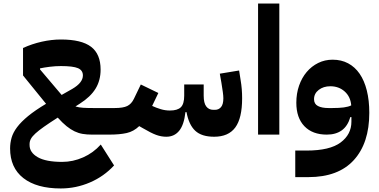

<svg xmlns="http://www.w3.org/2000/svg" viewBox="-20 -760 2140 1084"><path d="M323 304Q187 304 112 245.5Q37 187 37 78Q37 47 45.5 17.5Q54 -12 76.5 -42Q99 -72 138.5 -104.5Q178 -137 240 -174L110 -334V-489Q160 -512 215.5 -524.5Q271 -537 324 -537Q440 -537 494 -496Q548 -455 548 -367Q548 -306 519.5 -259.5Q491 -213 431 -175L406 -159Q425 -153 449 -151.5Q473 -150 509 -150H626V-30L606 0H499Q470 0 446.5 -4Q423 -8 401 -18.5Q379 -29 356 -47.5Q333 -66 306 -96Q259 -66 228.5 -44.5Q198 -23 180 -6.5Q162 10 154.5 24Q147 38 147 53V59Q147 101 193 127.5Q239 154 331 154Q392 154 449.5 128.5Q507 103 549 56L624 174Q567 236 488 270Q409 304 323 304ZM206 -368 328 -224 388 -258Q448 -293 448 -334Q448 -363 420.5 -375Q393 -387 324 -387Q293 -387 261 -383Q229 -379 206 -374Z M596 -120 626 -150H627Q675 -150 698.5 -161.5Q722 -173 736 -202L775 -283L874 -235L839 -162Q863 -151 888 -143.5Q913 -136 939 -136Q982 -136 1001 -154.5Q1020 -173 1020 -220V-283H1130V-220Q1130 -178 1144.5 -159Q1159 -140 1184 -140H1194Q1215 -140 1228 -155.5Q1241 -171 1241 -205Q1241 -219 1238 -240.5Q1235 -262 1230 -293L1221 -344L1330 -362L1338 -311Q1343 -282 1345 -256.5Q1347 -231 1347 -205Q1347 -93 1308.5 -40.5Q1270 12 1189 12Q1118 12 1082 -22Q1046 -56 1033 -127H1027Q1019 -55 991.5 -21.5Q964 12 919 12Q890 12 861.5 1.5Q833 -9 787 -36L766 -48Q735 -18 695.5 -9Q656 0 596 0Z M1437 -740H1557V0H1437Z M1647 90H1711Q1842 90 1903 44.5Q1964 -1 1964 -73V-99H1958Q1943 -48 1909.5 -24Q1876 0 1825 0Q1744 0 1698.5 -47.5Q1653 -95 1653 -180Q1653 -232 1668.5 -276.5Q1684 -321 1711.5 -353.5Q1739 -386 1776.5 -404.5Q1814 -423 1858 -423Q1907 -423 1945.5 -402.5Q1984 -382 2010.5 -343.5Q2037 -305 2051 -249Q2065 -193 2065 -123Q2065 48 1977.5 144Q1890 240 1721 240H1647ZM1856 -150Q1895 -150 1921 -153.5Q1947 -157 1963 -165Q1959 -214 1926 -243.5Q1893 -273 1845 -273Q1806 -273 1779.5 -252.5Q1753 -232 1753 -200Q1753 -173 1775 -161.5Q1797 -150 1835 -150Z"/></svg>

Font: IBM Plex Arabic
Style: Bold
Weight: 700
Designer: Mike Abbink, Paul van der Laan, Pieter van Rosmalen, Wael Morcos, Khajak Apelian
Foundry: Bold Monday
Version: Version 1.0